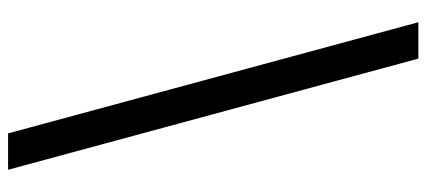

<svg xmlns="http://www.w3.org/2000/svg" viewBox="-310 -529 1055 475"><g transform="rotate(90 217.5 -291.5)"><path d="M125 -799 400 216H310L35 -799Z"/></g></svg>

Font: Noto Sans Sinhala UI Medium
Style: Regular
Weight: 500
Designer: Jelle Bosma - Monotype Design Team
Foundry: Monotype Imaging Inc.
Version: Version 2.006; ttfautohint (v1.8.4.7-5d5b)